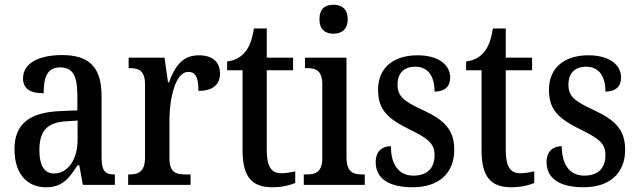

<svg xmlns="http://www.w3.org/2000/svg" viewBox="-20 -779 2687 809"><path d="M173 10C244 10 270 -27 307 -83H314L329 0H464V-44H461C422 -44 408 -60 408 -116V-374C408 -500 352 -547 241 -547C146 -547 77 -514 77 -449C77 -406 106 -386 164 -386C164 -451 177 -495 234 -495C294 -495 306 -447 306 -373V-314L235 -311C105 -306 41 -257 41 -151C41 -41 99 10 173 10ZM207 -48C165 -48 146 -85 146 -145C146 -223 174 -263 259 -268L307 -271V-191C307 -108 267 -48 207 -48Z M520 0H783V-44H759C723 -44 694 -52 694 -111V-274C694 -361 718 -476 773 -476C806 -476 816 -451 816 -396C878 -396 907 -424 907 -469C907 -515 879 -546 818 -546C747 -546 716 -497 692 -432H688L673 -536H522V-492H525C563 -492 591 -483 591 -424V-116C591 -53 562 -44 523 -44H520Z M1128 10C1171 10 1206 0 1224 -8V-57C1205 -53 1187 -49 1164 -49C1123 -49 1104 -78 1104 -147V-483H1215V-536H1104V-659H1050C1041 -607 1030 -580 1012 -559C994 -537 969 -524 937 -520V-483H1002V-146C1002 -30 1044 10 1128 10Z M1385 -637C1418 -637 1445 -654 1445 -698C1445 -743 1418 -759 1385 -759C1351 -759 1326 -743 1326 -698C1326 -654 1351 -637 1385 -637ZM1260 0H1517V-44H1506C1467 -44 1440 -55 1440 -117V-536H1265V-492H1274C1312 -492 1338 -481 1338 -423V-113C1338 -54 1310 -44 1271 -44H1260Z M1719 10C1829 10 1894 -49 1894 -148C1894 -235 1849 -275 1760 -316C1683 -352 1655 -372 1655 -423C1655 -468 1680 -498 1730 -498C1781 -498 1811 -461 1811 -393C1854 -393 1877 -415 1877 -452C1877 -502 1833 -546 1739 -546C1640 -546 1573 -495 1573 -401C1573 -314 1615 -278 1711 -231C1786 -194 1811 -173 1811 -125C1811 -72 1782 -39 1722 -39C1657 -39 1627 -90 1627 -163C1595 -163 1563 -146 1563 -96C1563 -27 1618 10 1719 10Z M2135 10C2178 10 2213 0 2231 -8V-57C2212 -53 2194 -49 2171 -49C2130 -49 2111 -78 2111 -147V-483H2222V-536H2111V-659H2057C2048 -607 2037 -580 2019 -559C2001 -537 1976 -524 1944 -520V-483H2009V-146C2009 -30 2051 10 2135 10Z M2439 10C2549 10 2614 -49 2614 -148C2614 -235 2569 -275 2480 -316C2403 -352 2375 -372 2375 -423C2375 -468 2400 -498 2450 -498C2501 -498 2531 -461 2531 -393C2574 -393 2597 -415 2597 -452C2597 -502 2553 -546 2459 -546C2360 -546 2293 -495 2293 -401C2293 -314 2335 -278 2431 -231C2506 -194 2531 -173 2531 -125C2531 -72 2502 -39 2442 -39C2377 -39 2347 -90 2347 -163C2315 -163 2283 -146 2283 -96C2283 -27 2338 10 2439 10Z"/></svg>

Font: Noto Serif Ethiopic Condensed Medium
Style: Regular
Weight: 500
Width: 3
Designer: Monotype Design Team
Foundry: Monotype Imaging Inc.
Version: Version 2.102